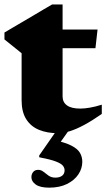

<svg xmlns="http://www.w3.org/2000/svg" viewBox="-21 -583 477 862"><path d="M260 -150Q260 -124 279.8 -109.8Q299.5 -95.5 339.5 -95.5Q359 -95.5 383.2 -99.8Q407.5 -104 436 -113V-71.5Q393 -41.5 357.2 -22.2Q321.5 -3 292.5 6Q263.5 15 239.5 15Q190.5 15 153.8 -0.2Q117 -15.5 96.5 -48.2Q76 -81 76 -132.5V-344L-1 -406V-437Q14 -446 34.5 -458Q55 -470 78.8 -484Q102.5 -498 126.8 -512.2Q151 -526.5 173.2 -539.8Q195.5 -553 213 -563H260V-440.5ZM183.5 -366.5 184 -450.5H417L407.5 -366.5ZM200 259.5Q159 259.5 139.5 245.5Q120 231.5 120 212.5Q120 198.5 128 189Q136 179.5 150.5 179.5Q163.5 179.5 174.2 188.2Q185 197 197.5 205.8Q210 214.5 227.5 214.5Q246.5 214.5 257.8 206Q269 197.5 269 181.5Q269 170.5 261.2 160.8Q253.5 151 229.2 141.8Q205 132.5 155 123V115L252 -24.5H307L213 108L216.5 44.5Q270.5 56 299 70.5Q327.5 85 338 103.2Q348.5 121.5 348.5 143Q348.5 173.5 330.8 200Q313 226.5 279.8 243Q246.5 259.5 200 259.5Z"/></svg>

Font: Newsreader 16pt 16pt ExtraBold
Style: Regular
Weight: 800
Version: Version 1.003